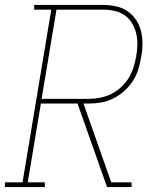

<svg xmlns="http://www.w3.org/2000/svg" viewBox="-38 -755 658 775"><path d="M-18 0V-19H53L169 -716H100V-735H379Q405 -735 430.5 -729.5Q456 -724 476.5 -710Q497 -696 511 -675Q525 -654 531 -630Q537 -606 537 -579Q537 -552 532 -526Q528 -501 520.5 -476Q513 -451 498.5 -428.5Q484 -406 464 -388Q444 -370 420 -358Q396 -346 370.5 -341.5Q345 -337 320 -337H299L411 -19H493V0H394L275 -337H127L74 -19H143V0ZM320 -356Q343 -356 366 -360.5Q389 -365 410.5 -375.5Q432 -386 450.5 -403Q469 -420 481.5 -440.5Q494 -461 501 -483.5Q508 -506 512 -529Q516 -552 516.5 -575.5Q517 -599 511.5 -621Q506 -643 494.5 -662Q483 -681 465 -693.5Q447 -706 424.5 -711Q402 -716 379 -716H190L130 -356Z"/></svg>

Font: Iosevka Slab ThExObl
Style: Regular
Weight: 100
Width: 7
Italic angle: -9°
Monospace: yes
Designer: Belleve Invis
Foundry: Belleve Invis
Version: Version 11.1.1; ttfautohint (v1.8.3)